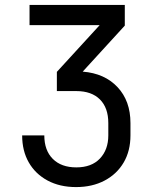

<svg xmlns="http://www.w3.org/2000/svg" viewBox="-20 -750 640 780"><path d="M289 10Q223 10 173.5 -16.5Q124 -43 97 -90Q70 -137 70 -200H160Q160 -139 194.5 -104.5Q229 -70 290 -70Q352 -70 386 -106Q420 -142 420 -200V-250Q420 -312 386 -346Q352 -380 290 -380H211V-458L385 -648H100V-730H487V-646L316 -459Q405 -452 457.5 -396Q510 -340 510 -250V-200Q510 -137 482.5 -90Q455 -43 405 -16.5Q355 10 289 10Z"/></svg>

Font: NKDuy Mono
Style: Regular
Weight: 400
Monospace: yes
Designer: NKDuy
Foundry: NKDuy
Version: Version 2.251; ttfautohint (v1.8.4.7-5d5b)